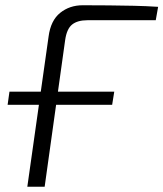

<svg xmlns="http://www.w3.org/2000/svg" viewBox="-20 -711 622 731"><path d="M9 -312 16 -362H415L407 -312ZM295 -691Q345 -691 393 -690.5Q441 -690 489 -689Q537 -688 582 -685L573 -634H313Q275 -634 254.5 -617.5Q234 -601 228 -558L150 0H84L165 -572Q173 -633 209 -662Q245 -691 295 -691Z"/></svg>

Font: Exo 2 Light
Style: Italic
Weight: 300
Italic angle: -8°
Designer: Natanael Gama
Foundry: Natanael Gama
Version: Version 2.010